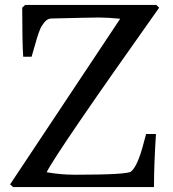

<svg xmlns="http://www.w3.org/2000/svg" viewBox="-20 -758 701 778"><path d="M21 -11 467 -682Q417 -687 381.5 -687Q346 -687 186 -683Q171 -682 158.5 -666Q146 -650 142 -638Q134 -622 108 -528H74Q70 -588 70 -727L82 -738H613L625 -727Q206 -136 169 -60Q227 -50 283 -50Q497 -50 511 -63Q538 -85 562 -178L572 -215H612Q604 -95 604 0H33Z"/></svg>

Font: Prociono
Style: Regular
Weight: 400
Designer: Barry Schwartz
Foundry: The Crud Factory
Version: Version 2.301